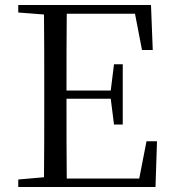

<svg xmlns="http://www.w3.org/2000/svg" viewBox="-20 -748 692 768"><path d="M548 -548H591L584 -728H53V-698L156 -690C157 -591 157 -491 157 -391V-337C157 -236 157 -137 156 -39L53 -30V0H602L608 -183H566L537 -34H247C246 -133 246 -235 246 -353H423L436 -250H471V-491H436L423 -386H246C246 -495 246 -596 247 -693H520Z"/></svg>

Font: Noto Serif CJK TC
Style: Regular
Weight: 400
Designer: Ryoko NISHIZUKA 西塚涼子 (kana & ideographs); Frank Grießhammer (Latin, Greek & Cyrillic); Wenlong ZHANG 张文龙 (bopomofo); San
Foundry: Adobe
Version: Version 2.001;hotconv 1.1.0;makeotfexe 2.6.0